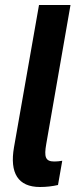

<svg xmlns="http://www.w3.org/2000/svg" viewBox="-20 -740 306 768"><path d="M140 8C166 8 190 5 212 0L229 -97C218 -95 207 -94 197 -94C161 -94 156 -113 165 -164L262 -720H136L36 -151C18 -48 52 8 140 8Z"/></svg>

Font: Fixel Text 20240404 SemiBold
Style: Italic
Weight: 600
Width: 4
Italic angle: -10°
Designer: AlfaBravo + MacPaw
Foundry: Kyrylo Tkachov, Marchela Mozhyna, Serhii Makarenko, Maria Weinstein, Zakhar Kryvoshyya
Version: Version 1.211;Glyphs 3.2 (3225)